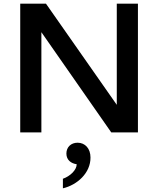

<svg xmlns="http://www.w3.org/2000/svg" viewBox="-20 -720 860 1044"><path d="M615 -700V-150L230 -700H90V0H205V-545L585 0H730V-700ZM402 56C366 56 341 80 341 115C341 151 368 169 397 173C397 204 362 238 322 252V304C399 286 473 221 472 136C472 88 443 56 402 56Z"/></svg>

Font: Goli Medium
Style: Regular
Weight: 500
Designer: jaikishan Patel
Foundry: MagicType
Version: Version 1.000;Glyphs 3.2 (3242)